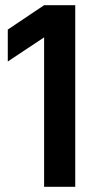

<svg xmlns="http://www.w3.org/2000/svg" viewBox="-20 -720 390 740"><path d="M150 -576 10 -483V-606L150 -700H270V0H150Z"/></svg>

Font: PT Root UI Bold
Style: Regular
Weight: 700
Designer: Vitaly Kuzmin
Foundry: ParaType Ltd.
Version: Version 2.000G